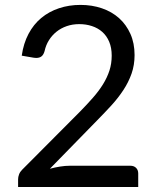

<svg xmlns="http://www.w3.org/2000/svg" viewBox="-20 -744 620 764"><path d="M300.5 -724.5Q346 -724.5 385.5 -711Q425 -697.5 453.8 -671.8Q482.5 -646 499 -609Q515.5 -572 515.5 -525Q515.5 -485 503.5 -451Q491.5 -417 471 -385.8Q450.5 -354.5 423.8 -325.2Q397 -296 367 -265.5L178.5 -72.5Q198.5 -78 219 -81.2Q239.5 -84.5 258.5 -84.5H498.5Q513 -84.5 521.5 -76Q530 -67.5 530 -54V0H52V-30.5Q52 -40 55.8 -50Q59.5 -60 68 -68.5L297.5 -299Q326 -328 349.5 -354.8Q373 -381.5 389.8 -408.5Q406.5 -435.5 415.5 -463.2Q424.5 -491 424.5 -522.5Q424.5 -554 414.5 -577.8Q404.5 -601.5 387 -617Q369.5 -632.5 346 -640.2Q322.5 -648 295.5 -648Q268.5 -648 245.5 -640Q222.5 -632 204.8 -617.8Q187 -603.5 174.8 -584Q162.5 -564.5 157.5 -541Q153.5 -526.5 145.5 -520Q137.5 -513.5 124.5 -513.5Q122 -513.5 119.2 -513.8Q116.5 -514 113 -514.5L66.5 -522.5Q73.5 -571.5 93.5 -609.2Q113.5 -647 144.2 -672.5Q175 -698 214.8 -711.2Q254.5 -724.5 300.5 -724.5Z"/></svg>

Font: Lato TR
Style: Regular
Weight: 400
Designer: Lukasz Dziedzic
Foundry: tyPoland Lukasz Dziedzic
Version: Version 1.104 2013